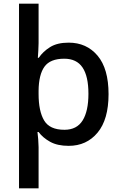

<svg xmlns="http://www.w3.org/2000/svg" viewBox="-20 -780 660 1040"><path d="M568 -270Q568 -133 508.5 -61.5Q449 10 352 10Q291 10 251.5 -12Q212 -34 189 -65H183Q185 -52 187 -25.5Q189 1 189 17V240H83V-760H189V-546Q189 -529 187.5 -505Q186 -481 185 -467H190Q213 -501 251.5 -525Q290 -549 352 -549Q449 -549 508.5 -478.5Q568 -408 568 -270ZM459 -272Q459 -367 427 -414.5Q395 -462 328 -462Q252 -462 221 -419Q190 -376 189 -289V-271Q189 -178 219 -127.5Q249 -77 329 -77Q396 -77 427.5 -127.5Q459 -178 459 -272Z"/></svg>

Font: Noto Sans Bengali Medium
Style: Regular
Weight: 500
Designer: Jelle Bosma - Monotype Design Team
Foundry: Monotype Imaging Inc.
Version: Version 2.003; ttfautohint (v1.8.4.7-5d5b)